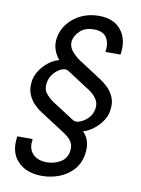

<svg xmlns="http://www.w3.org/2000/svg" viewBox="-96 -801 743 1014"><g transform="rotate(10 275.5 -294.5)"><path d="M498.6 -555.4H417.6Q425.1 -601.2 406.6 -631.6Q388.1 -661.9 338.1 -661.9Q290.1 -661.9 264.2 -636.9Q238.3 -611.9 233 -585.2Q227.6 -553.3 249.1 -527.7Q270.6 -502.1 294 -487.2L419 -406.2Q435.4 -395.6 456.5 -375.7Q477.6 -355.8 490.6 -324.9Q503.6 -294 495.7 -250Q491.5 -223.7 473.5 -197.4Q455.6 -171.2 429.5 -150.9Q403.4 -130.7 375 -122.2V-120.7Q397.4 -98.4 404.5 -69.1Q411.6 -39.8 406.2 -5.7Q397.7 46.9 366.5 80.8Q335.2 114.7 291.2 131.2Q247.2 147.7 200.3 147.7Q116.1 147.7 69.6 98.7Q23.1 49.7 36.9 -35.5H119.3Q110.8 16.7 138 44.6Q165.1 72.4 213.1 72.4Q252.5 72.4 285.7 53.1Q318.9 33.7 325.3 -5.7Q329.5 -32.7 320.5 -50.6Q311.4 -68.5 295.8 -81Q280.2 -93.4 264.6 -103.3L264.2 -103.7L140.6 -183.2Q123.6 -193.9 102.5 -214.1Q81.3 -234.4 68.4 -265.6Q55.4 -296.9 62.5 -340.9Q66.8 -366.5 83.8 -393.1Q100.9 -419.7 126.8 -440.7Q152.7 -461.6 183.2 -470.2V-473Q165.1 -495.4 155.9 -523.3Q146.7 -551.1 152 -585.2Q159.8 -629.3 187.9 -663.5Q215.9 -697.8 258.2 -717.5Q300.4 -737.2 350.9 -737.2Q432.9 -737.2 472.1 -686.3Q511.4 -635.3 498.6 -555.4ZM417.6 -250Q422.9 -280.9 406.4 -304.2Q389.9 -327.4 366.5 -342.3L241.5 -423.3Q227.3 -432.5 205.3 -423.7Q183.2 -414.8 164.4 -392.8Q145.6 -370.7 140.6 -340.9Q135.3 -306.8 152.5 -285Q169.7 -263.1 193.2 -247.2L312.5 -170.5Q326 -161.9 349.4 -170.5Q372.9 -179 393.1 -199.9Q413.4 -220.9 417.6 -250Z"/></g></svg>

Font: Inter UI
Style: Italic
Weight: 400
Italic angle: -9.39999°
Designer: Rasmus Andersson
Foundry: rsms
Version: 3.2;8d6f07862